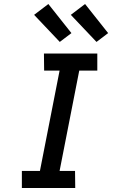

<svg xmlns="http://www.w3.org/2000/svg" viewBox="-20 -937 590 957"><path d="M355 0H89V-85H179L277 -585H200L199 -670H465V-585H375L277 -85H354ZM461 -728 333 -863 404 -917 519 -772ZM278 -728 150 -863 221 -917 336 -772Z"/></svg>

Font: Lode Dark
Style: Bold Italic
Weight: 700
Italic angle: -11°
Monospace: yes
Designer: Belleve Invis
Foundry: Belleve Invis
Version: Version 29.2.0; ttfautohint (v1.8.3)